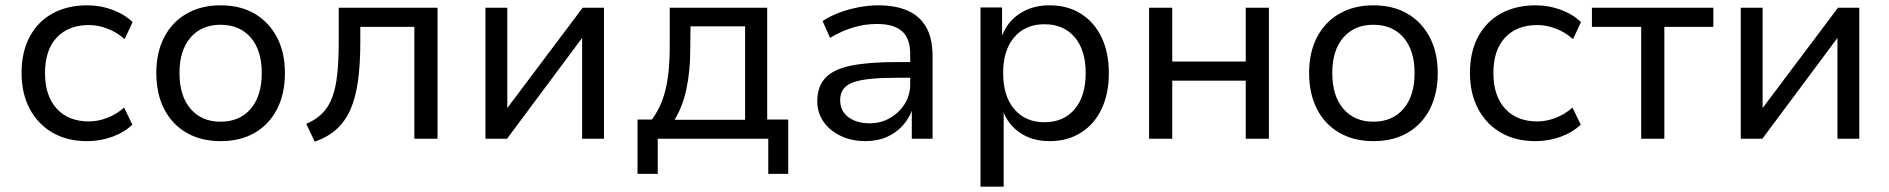

<svg xmlns="http://www.w3.org/2000/svg" viewBox="-20 -521 7092 721"><path d="M307 9Q232 9 177 -23Q122 -55 91.5 -112.5Q61 -170 61 -247Q61 -326 91.5 -383Q122 -440 177.5 -470.5Q233 -501 308 -501Q358 -501 403 -484Q448 -467 478 -438L448 -374Q419 -400 383.5 -413.5Q348 -427 315 -427Q237 -427 193 -380Q149 -333 149 -247Q149 -161 193 -113Q237 -65 314 -65Q348 -65 383 -78.5Q418 -92 446 -117L477 -53Q447 -24 402 -7.5Q357 9 307 9Z M809 9Q735 9 680.5 -22.5Q626 -54 596.5 -111.5Q567 -169 567 -247Q567 -324 596.5 -381Q626 -438 680.5 -469.5Q735 -501 808 -501Q883 -501 936.5 -469.5Q990 -438 1020 -381Q1050 -324 1050 -247Q1050 -169 1020.5 -111.5Q991 -54 937 -22.5Q883 9 809 9ZM808 -64Q880 -64 921.5 -112.5Q963 -161 963 -247Q963 -332 921.5 -380Q880 -428 808 -428Q737 -428 695.5 -380Q654 -332 654 -247Q654 -161 695.5 -112.5Q737 -64 808 -64Z M1162 11 1130 -56Q1166 -71 1190 -95Q1214 -119 1227.5 -155Q1241 -191 1246.5 -242.5Q1252 -294 1252 -365V-492H1623V0H1536V-420H1333V-362Q1333 -281 1324.5 -218.5Q1316 -156 1296.5 -111Q1277 -66 1244 -36Q1211 -6 1162 11Z M1803 0V-492H1885V-102H1875L2168 -492H2248V0H2166V-392H2176L1884 0Z M2374 132V-72H2428Q2453 -106 2467.5 -145.5Q2482 -185 2488.5 -235Q2495 -285 2495 -347V-492H2861V-72H2940V132H2865V0H2450V132ZM2513 -71H2778V-422H2573L2572 -333Q2572 -256 2558 -188.5Q2544 -121 2513 -71Z M3230 9Q3179 9 3137.5 -10.5Q3096 -30 3072.5 -64Q3049 -98 3049 -140Q3049 -196 3079.5 -228.5Q3110 -261 3176 -274.5Q3242 -288 3347 -288H3412V-229H3350Q3292 -229 3251 -225Q3210 -221 3184.5 -212Q3159 -203 3147 -186.5Q3135 -170 3135 -145Q3135 -104 3166 -81Q3197 -58 3246 -58Q3288 -58 3322.5 -78Q3357 -98 3377.5 -131Q3398 -164 3398 -204V-318Q3398 -377 3367 -404Q3336 -431 3273 -431Q3229 -431 3186 -418.5Q3143 -406 3097 -379L3069 -442Q3098 -461 3133 -474Q3168 -487 3205.5 -494Q3243 -501 3279 -501Q3343 -501 3388.5 -481Q3434 -461 3458 -419Q3482 -377 3482 -310V0H3404V-110H3406Q3394 -76 3369.5 -49Q3345 -22 3310 -6.5Q3275 9 3230 9Z M3662 180V-493H3743V-382H3741Q3761 -438 3808.5 -469.5Q3856 -501 3921 -501Q3989 -501 4039 -469.5Q4089 -438 4116.5 -381Q4144 -324 4144 -246Q4144 -170 4117 -112.5Q4090 -55 4039.5 -23Q3989 9 3921 9Q3857 9 3811 -22Q3765 -53 3746 -106H3749V180ZM3902 -62Q3974 -62 4015.5 -111Q4057 -160 4057 -247Q4057 -333 4015.5 -381.5Q3974 -430 3902 -430Q3831 -430 3789 -381.5Q3747 -333 3747 -247Q3747 -160 3789 -111Q3831 -62 3902 -62Z M4295 0V-492H4382V-290H4658V-492H4745V0H4658V-218H4382V0Z M5138 9Q5064 9 5009.5 -22.5Q4955 -54 4925.5 -111.5Q4896 -169 4896 -247Q4896 -324 4925.5 -381Q4955 -438 5009.5 -469.5Q5064 -501 5137 -501Q5212 -501 5265.5 -469.5Q5319 -438 5349 -381Q5379 -324 5379 -247Q5379 -169 5349.5 -111.5Q5320 -54 5266 -22.5Q5212 9 5138 9ZM5137 -64Q5209 -64 5250.5 -112.5Q5292 -161 5292 -247Q5292 -332 5250.5 -380Q5209 -428 5137 -428Q5066 -428 5024.5 -380Q4983 -332 4983 -247Q4983 -161 5024.5 -112.5Q5066 -64 5137 -64Z M5746 9Q5671 9 5616 -23Q5561 -55 5530.5 -112.5Q5500 -170 5500 -247Q5500 -326 5530.5 -383Q5561 -440 5616.5 -470.5Q5672 -501 5747 -501Q5797 -501 5842 -484Q5887 -467 5917 -438L5887 -374Q5858 -400 5822.5 -413.5Q5787 -427 5754 -427Q5676 -427 5632 -380Q5588 -333 5588 -247Q5588 -161 5632 -113Q5676 -65 5753 -65Q5787 -65 5822 -78.5Q5857 -92 5885 -117L5916 -53Q5886 -24 5841 -7.5Q5796 9 5746 9Z M6143 0V-420H5958V-492H6414V-420H6230V0Z M6517 0V-492H6599V-102H6589L6882 -492H6962V0H6880V-392H6890L6598 0Z"/></svg>

Font: Nunito Sans 9pt
Style: Regular
Weight: 400
Version: Version 3.101;gftools[0.9.27]